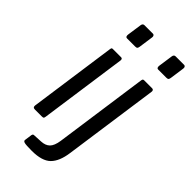

<svg xmlns="http://www.w3.org/2000/svg" viewBox="-281 -805 1039 1039"><g transform="rotate(45 238.5 -286.0)"><path d="M125.8 -14.3Q124.5 -4.8 121.7 -2.4Q118.8 0 108.3 0H57.2Q48 0 44.5 -4.3Q41.1 -8.6 42.1 -16.5L113 -518.8Q114.2 -526.2 116.3 -528.1Q118.3 -530 124.4 -530H186.9Q192.7 -530 195.2 -525.8Q197.7 -521.7 196.7 -514.9ZM217.7 -641.9Q216.4 -632.7 213 -628.7Q209.7 -624.7 199.2 -624.7H138.1Q130 -624.7 127.7 -630.6Q125.4 -636.5 126.7 -644.4L138.6 -727Q140.9 -742 153.5 -742H218.6Q224.4 -742 227.5 -736.8Q230.6 -731.5 229.3 -724.4ZM358.1 31.4Q348.4 102.8 314.7 136.4Q280.9 170 203 170Q158 170 146 166.5Q134.1 163 135.4 154.2L141.4 110.9Q142.4 106.6 144.2 104.2Q146 101.8 151 101.3L202.9 98.6Q234.7 97.1 252 79.9Q269.4 62.7 275.6 21.1L351.8 -518.8Q353 -525.4 355.4 -527.7Q357.9 -530 364 -530H424.5Q430.6 -530 433.5 -525.5Q436.5 -521 435.5 -514.9L358.1 31.4ZM456.2 -641.9Q454.9 -632.7 451.5 -628.7Q448.2 -624.7 437.7 -624.7H376.6Q368.5 -624.7 366.2 -630.6Q363.9 -636.5 365.2 -644.4L377.1 -727Q379.4 -742 392.1 -742H457.1Q462.9 -742 466 -736.8Q469.1 -731.5 467.8 -724.4Z"/></g></svg>

Font: Libre Franklin Thin
Style: Italic
Weight: 100
Italic angle: -8°
Designer: Pablo Impallari, Rodrigo Fuenzalida, Nhung Nguyen
Foundry: Impallari Type
Version: Version 3.000